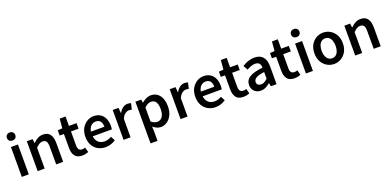

<svg xmlns="http://www.w3.org/2000/svg" viewBox="2 -1740 6037 2966"><g transform="rotate(-20 3020.5 -257.5)"><path d="M73 0V-491H188V0ZM131 -577Q100 -577 81 -595Q62 -613 62 -643Q62 -672 81 -690.5Q100 -709 131 -709Q162 -709 181 -690.5Q200 -672 200 -643Q200 -613 181 -595Q162 -577 131 -577Z M334 0V-491H429L437 -425H441Q474 -458 513 -480.5Q552 -503 602 -503Q681 -503 717 -452Q753 -401 753 -308V0H638V-293Q638 -354 619.5 -379.5Q601 -405 561 -405Q529 -405 504.5 -389Q480 -373 449 -343V0Z M1067 10Q982 10 946.5 -39Q911 -88 911 -167V-400H841V-486L917 -491L931 -645H1027V-491H1152V-400H1027V-167Q1027 -124 1044 -102.5Q1061 -81 1096 -81Q1109 -81 1122 -83.5Q1135 -86 1147 -91L1168 -11Q1149 -2 1123 4Q1097 10 1067 10Z M1449 12Q1381 12 1326 -18.5Q1271 -49 1239 -106.5Q1207 -164 1207 -245Q1207 -325 1239.5 -382.5Q1272 -440 1324 -471.5Q1376 -503 1433 -503Q1499 -503 1544.5 -473.5Q1590 -444 1613 -391.5Q1636 -339 1636 -270Q1636 -254 1634.5 -238.5Q1633 -223 1631 -214H1295L1293 -292H1537Q1537 -350 1511.5 -382Q1486 -414 1436 -414Q1406 -414 1378 -397.5Q1350 -381 1331.5 -344Q1313 -307 1314 -246Q1316 -186 1337 -148.5Q1358 -111 1391.5 -94Q1425 -77 1464 -77Q1496 -77 1524.5 -86Q1553 -95 1579 -111L1617 -41Q1583 -17 1539.5 -2.5Q1496 12 1449 12Z M1746 0V-491H1841L1849 -404H1853Q1878 -452 1915 -477.5Q1952 -503 1992 -503Q2011 -503 2024 -500.5Q2037 -498 2048 -493L2025 -395Q2013 -398 2003 -399.5Q1993 -401 1977 -401Q1948 -401 1916 -378.5Q1884 -356 1861 -300V0Z M2119 194V-491H2214L2222 -439H2226Q2257 -466 2295 -484.5Q2333 -503 2374 -503Q2435 -503 2478 -472Q2521 -441 2544 -385Q2567 -329 2567 -253Q2567 -169 2537 -109.5Q2507 -50 2459.5 -19Q2412 12 2357 12Q2324 12 2292.5 -2.5Q2261 -17 2231 -42L2234 40V194ZM2333 -83Q2366 -83 2392 -102Q2418 -121 2433 -159Q2448 -197 2448 -252Q2448 -301 2437 -336Q2426 -371 2402.5 -389.5Q2379 -408 2341 -408Q2315 -408 2289 -394.5Q2263 -381 2234 -353V-124Q2261 -102 2286.5 -92.5Q2312 -83 2333 -83Z M2683 0V-491H2778L2786 -404H2790Q2815 -452 2852 -477.5Q2889 -503 2929 -503Q2948 -503 2961 -500.5Q2974 -498 2985 -493L2962 -395Q2950 -398 2940 -399.5Q2930 -401 2914 -401Q2885 -401 2853 -378.5Q2821 -356 2798 -300V0Z M3256 12Q3188 12 3133 -18.5Q3078 -49 3046 -106.5Q3014 -164 3014 -245Q3014 -325 3046.5 -382.5Q3079 -440 3131 -471.5Q3183 -503 3240 -503Q3306 -503 3351.5 -473.5Q3397 -444 3420 -391.5Q3443 -339 3443 -270Q3443 -254 3441.5 -238.5Q3440 -223 3438 -214H3102L3100 -292H3344Q3344 -350 3318.5 -382Q3293 -414 3243 -414Q3213 -414 3185 -397.5Q3157 -381 3138.5 -344Q3120 -307 3121 -246Q3123 -186 3144 -148.5Q3165 -111 3198.5 -94Q3232 -77 3271 -77Q3303 -77 3331.5 -86Q3360 -95 3386 -111L3424 -41Q3390 -17 3346.5 -2.5Q3303 12 3256 12Z M3716 10Q3631 10 3595.5 -39Q3560 -88 3560 -167V-400H3490V-486L3566 -491L3580 -645H3676V-491H3801V-400H3676V-167Q3676 -124 3693 -102.5Q3710 -81 3745 -81Q3758 -81 3771 -83.5Q3784 -86 3796 -91L3817 -11Q3798 -2 3772 4Q3746 10 3716 10Z M4002 12Q3959 12 3926 -6.5Q3893 -25 3875 -57.5Q3857 -90 3857 -132Q3857 -211 3925.5 -254.5Q3994 -298 4145 -314Q4145 -340 4136.5 -362Q4128 -384 4109 -397Q4090 -410 4056 -410Q4020 -410 3985.5 -396.5Q3951 -383 3918 -364L3876 -439Q3903 -456 3935 -471Q3967 -486 4003 -494.5Q4039 -503 4078 -503Q4140 -503 4180 -478.5Q4220 -454 4240.5 -406.5Q4261 -359 4261 -291V0H4167L4158 -54H4154Q4122 -27 4084 -7.5Q4046 12 4002 12ZM4039 -78Q4069 -78 4093.5 -92.5Q4118 -107 4145 -132V-242Q4079 -234 4040.5 -219.5Q4002 -205 3985 -185.5Q3968 -166 3968 -141Q3968 -109 3988 -93.5Q4008 -78 4039 -78Z M4556 10Q4471 10 4435.5 -39Q4400 -88 4400 -167V-400H4330V-486L4406 -491L4420 -645H4516V-491H4641V-400H4516V-167Q4516 -124 4533 -102.5Q4550 -81 4585 -81Q4598 -81 4611 -83.5Q4624 -86 4636 -91L4657 -11Q4638 -2 4612 4Q4586 10 4556 10Z M4744 0V-491H4859V0ZM4802 -577Q4771 -577 4752 -595Q4733 -613 4733 -643Q4733 -672 4752 -690.5Q4771 -709 4802 -709Q4833 -709 4852 -690.5Q4871 -672 4871 -643Q4871 -613 4852 -595Q4833 -577 4802 -577Z M5206 12Q5145 12 5092 -18.5Q5039 -49 5006 -106.5Q4973 -164 4973 -245Q4973 -327 5006 -384.5Q5039 -442 5092 -472.5Q5145 -503 5206 -503Q5268 -503 5321 -472.5Q5374 -442 5407 -384.5Q5440 -327 5440 -245Q5440 -164 5407 -106.5Q5374 -49 5321 -18.5Q5268 12 5206 12ZM5206 -82Q5242 -82 5268 -102Q5294 -122 5307.5 -159Q5321 -196 5321 -245Q5321 -294 5307.5 -331.5Q5294 -369 5268 -389Q5242 -409 5206 -409Q5171 -409 5145 -389Q5119 -369 5105 -331.5Q5091 -294 5091 -245Q5091 -196 5105 -159Q5119 -122 5145 -102Q5171 -82 5206 -82Z M5554 0V-491H5649L5657 -425H5661Q5694 -458 5733 -480.5Q5772 -503 5822 -503Q5901 -503 5937 -452Q5973 -401 5973 -308V0H5858V-293Q5858 -354 5839.5 -379.5Q5821 -405 5781 -405Q5749 -405 5724.5 -389Q5700 -373 5669 -343V0Z"/></g></svg>

Font: Mada SemiBold
Style: Regular
Weight: 600
Designer: Khaled Hosny
Version: Version 1.5